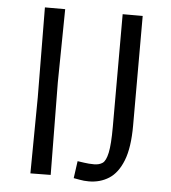

<svg xmlns="http://www.w3.org/2000/svg" viewBox="-51 -742 714 802"><g transform="rotate(5 305.5 -341.0)"><path d="M105 1 108 -318 105 -695H190L186 -388L190 0ZM351 13Q330 13 312.5 9.5Q295 6 287 5L297 -67Q306 -66 325 -63Q344 -60 367 -60Q388 -60 402 -69.5Q416 -79 423.5 -114Q431 -149 431 -223V-695H515V-236Q515 -143 493.5 -88.5Q472 -34 435 -10.5Q398 13 351 13Z"/></g></svg>

Font: Ruda
Style: Regular
Weight: 400
Designer: Mariela Monsalve and Angelina Sanchez
Foundry: Mariela Monsalve and Angelina Sanchez
Version: Version 2.000